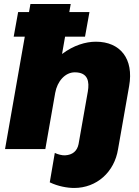

<svg xmlns="http://www.w3.org/2000/svg" viewBox="-20 -740 692 953"><path d="M70 -680 48 -558H103L5 0H205L254 -279C264 -336 303 -381 351 -381C418 -381 424 -334 416 -286L370 -25C363 10 340 29 303 31C289 32 266 26 252 19L227 165C268 185 315 193 348 193C460 193 548 114 566 0L621 -313C645 -448 577 -533 456 -533C405 -533 345 -515 288 -472L303 -558H402L424 -680H324L331 -720H131L124 -680Z"/></svg>

Font: Fixel Display Black
Style: Italic
Weight: 900
Italic angle: -10°
Designer: AlfaBravo + MacPaw
Foundry: Kyrylo Tkachov, Marchela Mozhyna, Serhii Makarenko, Maria Weinstein, Zakhar Kryvoshyya
Version: Version 1.210;Glyphs 3.2 (3217)